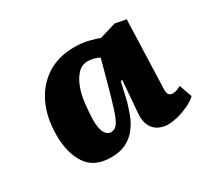

<svg xmlns="http://www.w3.org/2000/svg" viewBox="-88 -873 688 640"><g transform="rotate(-30 255.5 -552.5)"><path d="M443 -476Q442 -460 446 -452Q450 -444 463 -444Q471 -444 478.5 -447Q486 -450 494 -454L511 -405Q496 -391 475 -381.5Q454 -372 433.5 -367Q413 -362 397 -362Q378 -362 361 -370.5Q344 -379 335 -397Q326 -415 328 -443L338 -567H332L315 -494Q309 -474 300.5 -451Q292 -428 276.5 -407.5Q261 -387 237 -374.5Q213 -362 178 -362Q113 -362 84.5 -405.5Q56 -449 56 -516Q56 -583 79.5 -633.5Q103 -684 147 -713Q191 -742 254 -742Q283 -742 307 -736Q331 -730 347 -724L410 -743L452 -735ZM219 -435Q234 -435 244 -448.5Q254 -462 265.5 -498Q277 -534 295 -601L313 -668Q303 -673 292 -676Q281 -679 269 -679Q246 -679 230.5 -662.5Q215 -646 205 -620Q195 -594 191.5 -562.5Q188 -531 187 -502Q187 -466 196 -450.5Q205 -435 219 -435Z"/></g></svg>

Font: Literata ExtraBold
Style: Italic
Weight: 800
Italic angle: -2°
Designer: Latin by Veronika Burian and Jose Scaglione. Greek by Irene Vlachou. Cyrillic by Vera Evstafieva
Foundry: TypeTogether
Version: Version 3.002